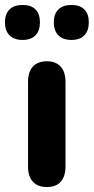

<svg xmlns="http://www.w3.org/2000/svg" viewBox="-55 -746 378 774"><path d="M134 8Q97 8 77.5 -13.5Q58 -35 58 -74V-416Q58 -456 77.5 -477.5Q97 -499 134 -499Q170 -499 189.5 -477.5Q209 -456 209 -416V-74Q209 -35 190 -13.5Q171 8 134 8ZM233 -585Q199 -585 180.5 -603.5Q162 -622 162 -656Q162 -690 180.5 -708Q199 -726 233 -726Q267 -726 285 -708Q303 -690 303 -656Q303 -622 285 -603.5Q267 -585 233 -585ZM36 -585Q2 -585 -16.5 -603.5Q-35 -622 -35 -656Q-35 -690 -16.5 -708Q2 -726 36 -726Q70 -726 88 -708Q106 -690 106 -656Q106 -622 88 -603.5Q70 -585 36 -585Z"/></svg>

Font: Nunito ExtraLight ExtraBold
Style: Regular
Weight: 800
Version: Version 3.602